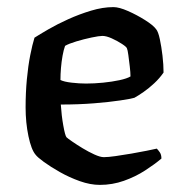

<svg xmlns="http://www.w3.org/2000/svg" viewBox="-20 -520 510 540"><path d="M261 0Q234 0 204.5 -10.5Q175 -21 148.5 -36Q122 -51 103.5 -64.5Q85 -78 80 -85Q68 -99 60 -137Q52 -175 52 -218Q52 -259 55.5 -296.5Q59 -334 65 -364.5Q71 -395 77 -414Q91 -423 116 -437.5Q141 -452 172 -466Q203 -480 236 -490Q269 -500 299 -500Q315 -500 340 -489Q365 -478 388 -463.5Q411 -449 419 -438Q425 -431 429.5 -410Q434 -389 437 -363.5Q440 -338 440 -316Q429 -300 414 -286Q399 -272 384 -261.5Q369 -251 358 -245Q348 -242 318 -237.5Q288 -233 245 -229.5Q202 -226 151 -226Q153 -195 158 -167Q163 -139 167 -134Q170 -131 183 -122Q196 -113 212.5 -103Q229 -93 245.5 -85.5Q262 -78 272 -78Q284 -78 305 -81Q326 -84 349.5 -88Q373 -92 392.5 -96Q412 -100 421 -102Q425 -98 429.5 -91.5Q434 -85 434 -74Q415 -58 388 -40.5Q361 -23 328.5 -11.5Q296 0 261 0ZM222 -285Q245 -285 270 -287.5Q295 -290 316 -294.5Q337 -299 347 -305Q347 -316 345 -333Q343 -350 341 -365Q339 -380 337 -384Q336 -388 323 -396.5Q310 -405 294.5 -412Q279 -419 268 -419Q259 -419 237.5 -414.5Q216 -410 194.5 -403.5Q173 -397 163 -391Q159 -380 156 -363.5Q153 -347 151.5 -329Q150 -311 150 -295Q160 -290 181.5 -287.5Q203 -285 222 -285Z"/></svg>

Font: Texturina Medium 12pt Medium
Style: Regular
Weight: 500
Version: Version 1.002